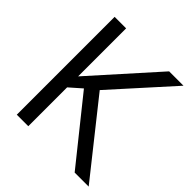

<svg xmlns="http://www.w3.org/2000/svg" viewBox="-193 -862 1002 1002"><g transform="rotate(45 307.5 -361.0)"><path d="M615.2 0H511.7L235.4 -344.7L169.4 -286.6V0H84.5V-722.2H169.4V-367.7L486.8 -722.2H592.8L299.8 -397Z"/></g></svg>

Font: Oxygen
Style: Regular
Weight: 400
Designer: Vernon Adams
Foundry: Vernon Adams
Version: Version Release 0.2.3 webfont; ttfautohint (v0.93.3-1d66) -l